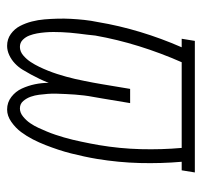

<svg xmlns="http://www.w3.org/2000/svg" viewBox="-34 -526 568 540"><g transform="rotate(90 250.0 -256.0)"><path d="M288 8Q268 8 252.5 -4Q237 -16 229 -33.5Q221 -51 217 -70Q213 -89 213 -109Q208 -96 202 -83.5Q196 -71 189.5 -59Q183 -47 176 -35.5Q169 -24 158.5 -14Q148 -4 135 2Q122 8 109 8Q90 8 75.5 -2.5Q61 -13 53 -28.5Q45 -44 40.5 -61.5Q36 -79 34.5 -97Q33 -115 32.5 -134Q32 -153 33 -171.5Q34 -190 36 -209Q38 -228 42 -247Q52 -307 70 -366.5Q88 -426 113 -483H89L95 -520H465L459 -483H435Q440 -425 438.5 -365.5Q437 -306 427 -245Q424 -227 420 -208.5Q416 -190 411.5 -172Q407 -154 401 -136Q395 -118 388 -100Q381 -82 372 -64.5Q363 -47 351.5 -31.5Q340 -16 323 -4Q306 8 288 8ZM112 -28Q125 -28 136 -37.5Q147 -47 154.5 -58.5Q162 -70 168 -82.5Q174 -95 179 -107.5Q184 -120 188 -132.5Q192 -145 195.5 -157.5Q199 -170 202 -183Q205 -196 207.5 -209Q210 -222 212.5 -234.5Q215 -247 217 -260L230 -338H270L257 -260Q255 -247 252.5 -234Q250 -221 248.5 -208.5Q247 -196 246 -183Q245 -170 244.5 -157.5Q244 -145 243.5 -132Q243 -119 244 -106.5Q245 -94 246.5 -82Q248 -70 252 -58.5Q256 -47 264 -37.5Q272 -28 285 -28Q297 -28 308 -37Q319 -46 326.5 -57Q334 -68 339.5 -80Q345 -92 350 -104Q355 -116 359 -128Q363 -140 366.5 -152Q370 -164 373 -176.5Q376 -189 378.5 -201Q381 -213 383.5 -225.5Q386 -238 388 -250Q398 -309 399.5 -368Q401 -427 396 -483H155Q129 -424 110 -363Q91 -302 80 -240Q79 -229 77.5 -217Q76 -205 74.5 -193Q73 -181 72 -169Q71 -157 70.5 -145.5Q70 -134 70 -122.5Q70 -111 71 -99Q72 -87 74 -76Q76 -65 80 -54.5Q84 -44 92 -36Q100 -28 112 -28Z"/></g></svg>

Font: Iosevka Term Curly Extralight
Style: Italic
Weight: 200
Italic angle: -9°
Designer: Belleve Invis
Foundry: Belleve Invis
Version: Version 32.3.0